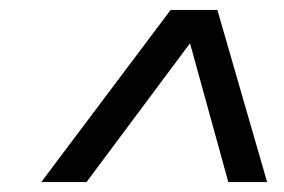

<svg xmlns="http://www.w3.org/2000/svg" viewBox="-20 -724 570 386"><path d="M154 -358H63L323 -704H417L517 -358H439L362 -637Z"/></svg>

Font: CBA Beacon Sans
Style: Italic
Weight: 400
Italic angle: -13°
Designer: Wei Huang
Foundry: Wei Huang
Version: Version 1.002